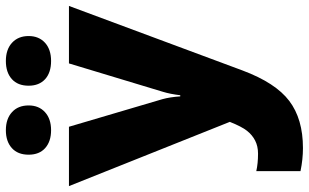

<svg xmlns="http://www.w3.org/2000/svg" viewBox="-219 -589 1047 651"><g transform="rotate(-90 304.5 -263.5)"><path d="M-1 -553.2H200.2L293.9 -235.8Q300.8 -210.9 303.2 -175.8H307.1Q311 -209.5 318.8 -234.9L415 -553.2H609.9L391.1 35.2Q349.1 147.5 287.8 193.8Q226.6 240.2 127.9 240.2Q89.8 240.2 49.8 231.9V82Q75.7 87.9 108.9 87.9Q134.3 87.9 153.3 78.1Q172.4 68.4 186.5 50.5Q200.7 32.7 216.8 -7.8ZM105.5 -689.9Q105.5 -726.6 127.9 -746.8Q150.4 -767.1 188.5 -767.1Q227.1 -767.1 249.8 -746.3Q272.5 -725.6 272.5 -689.9Q272.5 -655.3 249.8 -634.5Q227.1 -613.8 188.5 -613.8Q150.4 -613.8 127.9 -633.8Q105.5 -653.8 105.5 -689.9ZM339.4 -689.9Q339.4 -726.6 361.8 -746.8Q384.3 -767.1 423.3 -767.1Q462.4 -767.1 485.1 -746.1Q507.8 -725.1 507.8 -689.9Q507.8 -655.3 485.1 -634.5Q462.4 -613.8 423.3 -613.8Q383.8 -613.8 361.6 -634Q339.4 -654.3 339.4 -689.9Z"/></g></svg>

Font: Open Sans ExtBd
Style: Bold
Weight: 800
Foundry: Ascender Corporation
Version: Version 1.10